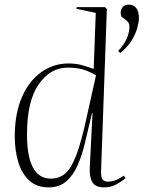

<svg xmlns="http://www.w3.org/2000/svg" viewBox="-20 -798 636 832"><path d="M418 -59Q417 -31 424 -21Q431 -11 447 -11Q482 -11 516 -37L524 -26Q505 -10 482 2Q459 14 431 14Q394 14 380.5 -8Q367 -30 369 -73L381 -309H379L347 -174Q335 -124 316 -81Q297 -38 267 -12Q237 14 191 14Q138 14 105.5 -17Q73 -48 58.5 -98Q44 -148 44 -206Q44 -306 75 -377Q106 -448 159 -485.5Q212 -523 276 -523Q311 -523 338 -515Q365 -507 386 -499L395 -742L311 -760L312 -767H435L443 -759ZM200 -24Q236 -24 262 -45.5Q288 -67 310 -124Q332 -181 355 -287L396 -472Q362 -491 335.5 -498Q309 -505 273 -505Q198 -505 147.5 -432.5Q97 -360 97 -216Q97 -24 200 -24ZM501 -568 492 -577Q521 -609 531 -635Q541 -661 541 -683Q541 -700 526 -711L506 -726Q499 -746 508 -762Q517 -778 539 -778Q558 -778 570 -763.5Q582 -749 582 -720Q582 -705 575.5 -679.5Q569 -654 552 -625Q535 -596 501 -568Z"/></svg>

Font: Display Extralight
Style: Italic
Weight: 200
Italic angle: -2°
Designer: Latin by Veronika Burian and Jose Scaglione. Greek by Irene Vlachou. Cyrillic by Vera Evstafieva
Foundry: TypeTogether
Version: Version 3.002